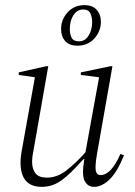

<svg xmlns="http://www.w3.org/2000/svg" viewBox="-20 -718 525 748"><path d="M143 10Q60 10 60 -85Q60 -108 66 -138L116 -417L53 -426V-436L160 -460H168L110 -129Q105 -106 105 -89Q105 -60 118 -43Q131 -26 163 -26Q203 -26 240 -55Q277 -84 313 -125L366 -417L295 -426V-436L410 -460H418L358 -119Q350 -72 353 -54Q356 -36 372 -36Q413 -36 449 -118L463 -113Q437 -48 407 -19Q377 10 346 10Q322 10 310 -13Q298 -36 308 -95L309 -98H305Q254 -40 219 -15Q184 10 143 10ZM282 -540Q250 -540 234 -558Q218 -576 218 -605Q218 -642 243.5 -670Q269 -698 309 -698Q340 -698 356.5 -680Q373 -662 373 -633Q373 -596 347.5 -568Q322 -540 282 -540ZM288 -557Q311 -557 325 -579Q339 -601 339 -632Q339 -651 332 -666Q325 -681 304 -681Q281 -681 266.5 -659.5Q252 -638 252 -604Q252 -585 259 -571Q266 -557 288 -557Z"/></svg>

Font: Spectral ExtraLight
Style: Italic
Weight: 275
Italic angle: -10°
Designer: Jean-Baptiste Levee
Foundry: Production Type
Version: Version 2.001